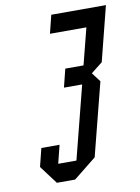

<svg xmlns="http://www.w3.org/2000/svg" viewBox="-85 -724 631 865"><g transform="rotate(-10 230.5 -292.0)"><path d="M187.5 83.3H104.2L41.7 0L62.5 -83.3H145.8L125 0H208.3L293.3 -333.3H210L230.8 -416.7H314.2L356.7 -583.3H190L210.8 -666.7H460.8L397.5 -416.7L345 -375L376.7 -333.3L291.7 0Z"/></g></svg>

Font: Yulong
Style: Italic
Weight: 400
Italic angle: -14.25°
Designer: GGBotNet
Foundry: f0n7.com
Version: 1.00